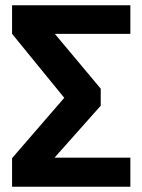

<svg xmlns="http://www.w3.org/2000/svg" viewBox="-20 -712 543 732"><path d="M477 -692V-583H189L364 -374V-309L188 -111H477V0H26V-109L225 -339L26 -583V-692Z"/></svg>

Font: FiraGO SemiBold
Style: Regular
Weight: 600
Designer: bBox Type
Foundry: bBox Type GmbH
Version: Version 1.001;PS 001.001;hotconv 1.0.88;makeotf.lib2.5.64775